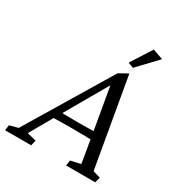

<svg xmlns="http://www.w3.org/2000/svg" viewBox="-217 -893 959 1019"><g transform="rotate(30 262.0 -383.0)"><path d="M-39.1 0 -34.2 -33.2 17.6 -46.9 327.1 -560.5 381.8 -590.8 476.6 -46.9 522.5 -33.2 513.7 0H335L339.8 -33.2L401.4 -46.9L376 -197.3L371.1 -226.6L323.2 -502L345.7 -520.5L175.8 -225.6L158.2 -196.3L73.2 -46.9L128.9 -33.2L121.1 0ZM128.9 -184.6 138.7 -232.4Q157.2 -231.4 192.4 -230.5Q227.5 -229.5 276.4 -229.5Q324.2 -229.5 359.4 -230.5Q394.5 -231.4 412.1 -232.4L401.4 -184.6Q363.3 -185.5 328.6 -186Q293.9 -186.5 266.6 -186.5Q239.3 -186.5 205.6 -186Q171.9 -185.5 128.9 -184.6ZM382.8 -626 349.6 -638.7 430.7 -765.6 494.1 -743.2Z"/></g></svg>

Font: Crimson Pro Light
Style: Italic
Weight: 300
Italic angle: -12°
Designer: Jacques Le Bailly
Foundry: Baron von Fonthausen
Version: Version 1.003